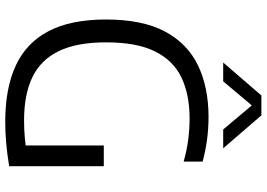

<svg xmlns="http://www.w3.org/2000/svg" viewBox="-159 -827 992 714"><g transform="rotate(90 337.0 -470.0)"><path d="M432.5 6.5Q307.5 6.5 223 -33Q138.5 -72.5 95.5 -155.2Q52.5 -238 52.5 -368.5Q52.5 -503 97 -587Q141.5 -671 223 -710.2Q304.5 -749.5 415.5 -749.5Q457.5 -749.5 498.8 -744Q540 -738.5 581 -727.5V-657Q536 -669.5 497 -674.2Q458 -679 420 -679Q332 -679 268.8 -649Q205.5 -619 171.5 -551Q137.5 -483 137.5 -368.5Q137.5 -260 170 -192.8Q202.5 -125.5 267 -94.5Q331.5 -63.5 427.5 -63.5Q463.5 -63.5 494.8 -66.5Q526 -69.5 553 -74.5L521 -41V-360H598V-8Q551 -0.5 512 3Q473 6.5 432.5 6.5ZM212.5 -804 335 -946H409L531.5 -804H461.5L363.5 -920.5H380.5L282.5 -804Z"/></g></svg>

Font: Encode Sans SC Condensed Thin
Style: Regular
Weight: 400
Version: Version 3.002